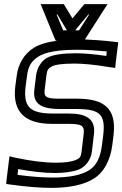

<svg xmlns="http://www.w3.org/2000/svg" viewBox="-20 -875 593 930"><path d="M347 -347C463 -347 492 -323 480 -220L474 -173C466 -109 446 -72 411 -50C373 -27 317 -15 236 -15C189 -15 132 -19 65 -28L68 -56C134 -44 194 -37 245 -37C293 -37 334 -43 362 -54C396 -68 420 -102 425 -140L435 -224C445 -305 389 -325 314 -325H238C127 -325 92 -355 104 -456L111 -508C116 -554 133 -580 166 -601C201 -623 261 -634 356 -634C397 -634 443 -631 497 -626L495 -604C434 -613 385 -617 347 -617C283 -617 235 -610 208 -595C179 -579 160 -546 155 -511L146 -437C137 -361 201 -347 269 -347H347ZM391 -684 396 -691 477 -818 501 -855H459H401H389L380 -845L331 -786L295 -845L289 -855H276H218H177L192 -818L244 -691L250 -678H259C210 -672 170 -660 143 -643C97 -614 68 -565 61 -508L54 -456C39 -331 103 -275 232 -275H308C374 -275 391 -269 385 -224L375 -140C372 -115 366 -108 349 -101C326 -91 295 -87 251 -87C195 -87 131 -95 55 -111L26 -118L22 -87L12 -6L10 16L31 19C109 30 176 35 230 35C316 35 387 20 433 -9C483 -39 515 -99 524 -173L530 -220C545 -349 486 -397 353 -397H275C212 -397 192 -401 196 -437L205 -511C208 -535 214 -544 229 -552C246 -562 281 -567 341 -567C382 -567 437 -562 509 -550L538 -546L541 -575L550 -648L553 -670L531 -673C479 -679 432 -682 391 -684ZM344 -728 408 -805H412L363 -728H344ZM286 -728 254 -805H258L304 -728H286Z"/></svg>

Font: Gamestation Display Outline
Style: Italic
Weight: 400
Designer: Jonas Hecksher
Foundry: Jonas Hecksher, Playtypeª, e-types AS
Version: Version 1.003